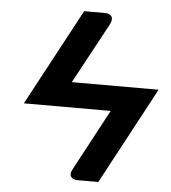

<svg xmlns="http://www.w3.org/2000/svg" viewBox="-49 -693 655 737"><g transform="rotate(5 278.5 -324.0)"><path d="M380.4 -275.9H45.9L245.6 -648.4H327.1Q344.7 -648.4 351.6 -637.5Q358.4 -626.5 348.6 -606.9L222.2 -373H556.6L356.9 0H275.9Q258.3 0 251.2 -11.2Q244.1 -22.5 254.9 -41Z"/></g></svg>

Font: Carlito
Style: Bold Italic
Weight: 700
Italic angle: -7°
Designer: Lukasz Dziedzic
Foundry: tyPoland Lukasz Dziedzic
Version: Version 1.104